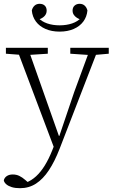

<svg xmlns="http://www.w3.org/2000/svg" viewBox="-23 -738 602 1008"><path d="M82 250Q57 250 39 244.5Q21 239 10 229.5Q-1 220 -3 209Q0 195 12.5 186.5Q25 178 44 178Q63 178 78.5 185.5Q94 193 110 207L134 228L109 229L113 221Q142 210 166.5 187.5Q191 165 212 131Q233 97 251 52L271 1L281 -2L367 -256L452 -487H495L290 43Q264 110 233.5 156Q203 202 166 226Q129 250 82 250ZM265 49 63 -487H123L286 -25L303 -18ZM8 -456V-487H228V-456L119 -449H99ZM346 -456V-487H548V-456L468 -449H449ZM290 -572Q248 -572 216 -586Q184 -600 165.5 -625Q147 -650 144 -683Q148 -699 158.5 -708.5Q169 -718 185 -718Q202 -718 212 -708.5Q222 -699 222 -682Q222 -666 211 -654Q200 -642 181 -636L177 -645Q196 -625 225 -615Q254 -605 290 -605Q326 -605 355.5 -615Q385 -625 403 -645L399 -636Q381 -642 369.5 -654Q358 -666 358 -682Q358 -699 368.5 -708.5Q379 -718 395 -718Q411 -718 421.5 -708.5Q432 -699 436 -683Q433 -650 414.5 -625Q396 -600 364 -586Q332 -572 290 -572Z"/></svg>

Font: Source Serif 4 Light
Style: Regular
Weight: 300
Designer: Frank Grießhammer
Foundry: Adobe Systems Incorporated
Version: Version 4.004;hotconv 1.0.116;makeotfexe 2.5.65601